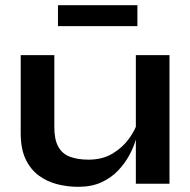

<svg xmlns="http://www.w3.org/2000/svg" viewBox="-20 -710 733 742"><path d="M635 0H505V-497H635ZM512 -239 513 -205Q511 -191 503 -164.5Q495 -138 478.5 -108Q462 -78 436 -50.5Q410 -23 372 -5.5Q334 12 282 12Q241 12 201.5 2Q162 -8 130 -31.5Q98 -55 79 -95Q60 -135 60 -196V-497H190V-218Q190 -170 205.5 -142.5Q221 -115 251 -104Q281 -93 322 -93Q376 -93 415 -116.5Q454 -140 478.5 -174Q503 -208 512 -239ZM204 -609V-690H511V-609Z"/></svg>

Font: Syne
Style: Bold
Weight: 700
Designer: Lucas Descroix
Foundry: Bonjour Monde
Version: Version 2.200